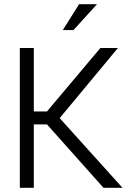

<svg xmlns="http://www.w3.org/2000/svg" viewBox="-20 -900 640 920"><path d="M75 -670V0H142V-304H205L476 0H567L266 -334L545 -670H461L205 -366H142V-670ZM281 -756H332L445 -880H359Z"/></svg>

Font: LT Wave Mono Light
Style: Regular
Weight: 300
Designer: Daniel Lyons
Version: Version 2.5 (Glyphs App)